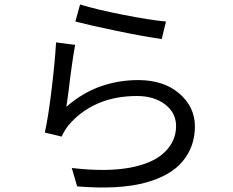

<svg xmlns="http://www.w3.org/2000/svg" viewBox="-20 -801 1040 856"><path d="M316 -705 337 -781Q408 -759 527 -735.5Q646 -712 720 -705L701 -627Q622 -638 501.5 -663Q381 -688 316 -705ZM315 -601Q308 -563 300 -506.5Q292 -450 286 -397Q280 -354 276 -325Q347 -387 427.5 -415.5Q508 -444 596 -444Q710 -444 779.5 -384Q849 -324 849 -237Q849 -148 794.5 -82Q740 -16 624 14.5Q508 45 324 30L300 -52Q456 -34 559.5 -53.5Q663 -73 714 -122.5Q765 -172 765 -239Q765 -298 716 -335.5Q667 -373 591 -373Q492 -373 415 -339Q338 -305 285 -242Q265 -216 255 -192L180 -210Q196 -284 210.5 -405.5Q225 -527 230 -612Z"/></svg>

Font: Noto Sans CJK KR Regular (TTF)
Style: Regular
Weight: 400
Designer: Ryoko NISHIZUKA 西塚涼子 (kana & ideographs); Paul D. Hunt (Latin, Greek & Cyrillic); Wenlong ZHANG 张文龙 (bopomofo); Sandoll 
Foundry: Adobe Systems Incorporated
Version: Version 1.004;PS 1.004;hotconv 1.0.82;makeotf.lib2.5.63406